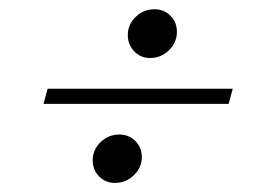

<svg xmlns="http://www.w3.org/2000/svg" viewBox="-20 -496 559 419"><path d="M307.3 -369.4Q287.1 -369.4 273 -383.9Q258.9 -398.4 258.9 -419.4Q258.9 -442.7 276.2 -459.3Q293.5 -475.8 316.9 -475.8Q337.9 -475.8 352 -461.7Q366.1 -447.6 366.1 -426.6Q366.1 -403.2 348.8 -386.3Q331.5 -369.4 307.3 -369.4ZM230.6 -96.8Q210.5 -96.8 196.4 -110.9Q182.3 -125 182.3 -146Q182.3 -169.4 199.6 -185.9Q216.9 -202.4 240.3 -202.4Q261.3 -202.4 275.4 -188.3Q289.5 -174.2 289.5 -153.2Q289.5 -130.6 272.2 -113.7Q254.8 -96.8 230.6 -96.8ZM75 -269.4 83.9 -302.4H487.9L479 -269.4Z"/></svg>

Font: Playfair 5pt SemiExpanded Light SemiBold
Style: Italic
Weight: 600
Italic angle: -15.6°
Version: Version 2.001;gftools[0.9.30]